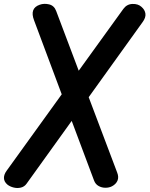

<svg xmlns="http://www.w3.org/2000/svg" viewBox="-53 -950 757 972"><path d="M514 -7Q499.5 0.5 480.8 0.5Q462 0.5 446 -8.5Q430 -17.5 423 -36.5L310 -338L81.5 -20Q70.5 -4.5 52.2 -0.2Q34 4 15.5 -0.8Q-3 -5.5 -15.5 -15.5Q-32.5 -30 -33 -48.5Q-33.5 -67 -18.5 -87L259.5 -472.5L119.5 -847Q96 -908 148 -926Q170 -934 195.8 -927.8Q221.5 -921.5 231.5 -894L345.5 -592L571.5 -905Q589 -929 617.5 -930Q646 -931 663 -915.5Q680.5 -900.5 683.2 -880.8Q686 -861 668.5 -837.5L396 -458L540 -77Q549.5 -53.5 541.8 -35.5Q534 -17.5 514 -7Z"/></svg>

Font: Edu AU VIC WA NT Hand SemiBold
Style: Regular
Weight: 600
Version: Version 1.001